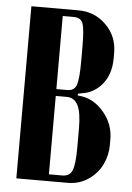

<svg xmlns="http://www.w3.org/2000/svg" viewBox="-51 -738 535 777"><g transform="rotate(5 216.0 -349.5)"><path d="M395 -540V-519Q395 -454.1 361.6 -413.3Q328.1 -372.6 278.8 -366.2L263.2 -362.8V-356L278.8 -354Q332.5 -345.7 371.3 -298.1Q410.2 -250.5 410.2 -190.9V-167Q410.2 -126 392.3 -88.4Q374.5 -50.8 337.6 -25.4Q300.8 0 252.9 0H44.9V-699.2H236.8Q302.7 -699.2 348.9 -653.3Q395 -607.4 395 -540ZM174.8 -374H219.2Q248 -374 256.6 -399.2Q265.1 -424.3 265.1 -495.1V-553.2Q265.1 -624 257.1 -647.5Q249 -670.9 219.2 -670.9H174.8ZM279.8 -146V-223.1Q279.8 -289.1 264.9 -317.6Q250 -346.2 219.2 -346.2H174.8V-27.8H229Q259.3 -27.8 269.5 -53Q279.8 -78.1 279.8 -146Z"/></g></svg>

Font: Moniqa Black Heading
Style: Regular
Weight: 900
Designer: Rajesh Rajput
Foundry: Rajesh Rajput
Version: Version 1.000